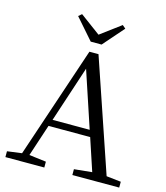

<svg xmlns="http://www.w3.org/2000/svg" viewBox="-134 -1043 987 1144"><g transform="rotate(15 359.5 -470.5)"><path d="M388 -796 500 -924 480 -941 355 -848 229 -941 209 -924 321 -796ZM222 -287 336 -633 451 -287ZM620 -46 385 -736H329L98 -48L8 -36V0H248V-36L143 -49L208 -246H465L531 -47L421 -36V0H710V-36Z"/></g></svg>

Font: Source Han Serif K
Style: Regular
Weight: 400
Designer: Ryoko NISHIZUKA 西塚涼子 (kana & ideographs); Frank Grießhammer (Latin, Greek & Cyrillic); Wenlong ZHANG 张文龙 (bopomofo); San
Foundry: Adobe Systems Incorporated
Version: Version 1.001;PS 1.001;hotconv 16.6.54;makeotf.lib2.5.65590